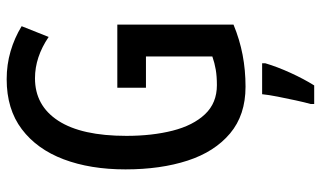

<svg xmlns="http://www.w3.org/2000/svg" viewBox="-218 -546 985 590"><g transform="rotate(-90 275.0 -251.5)"><path d="M300 -384H494V-27Q448 -8 401 1Q354 10 303 10Q216 10 159.5 -37.5Q103 -85 76 -168Q49 -251 49 -359Q49 -467 80 -549Q111 -631 172.5 -677.5Q234 -724 326 -724Q371 -724 412 -712Q453 -700 489 -678L456 -595Q394 -637 329 -637Q245 -637 198.5 -565.5Q152 -494 152 -356Q152 -277 168 -214Q184 -151 218.5 -114.5Q253 -78 308 -78Q335 -78 355.5 -81.5Q376 -85 396 -92V-296H300ZM375 71Q364 108 345.5 148.5Q327 189 307 221H250V210Q255 192 261 164.5Q267 137 272.5 109Q278 81 280 61H375Z"/></g></svg>

Font: Noto Sans Telugu ExtraCondensed Medium
Style: Regular
Weight: 500
Width: 2
Designer: Jelle Bosma - Monotype Design Team
Foundry: Monotype Imaging Inc.
Version: Version 2.005; ttfautohint (v1.8.4.7-5d5b)